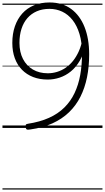

<svg xmlns="http://www.w3.org/2000/svg" viewBox="-20 -1039 852 1559"><path d="M382 -1019Q486 -1019 557.5 -966.5Q629 -914 666.5 -819.5Q704 -725 704 -598Q704 -498 686.5 -411.5Q669 -325 633 -253.5Q597 -182 540.5 -127.5Q484 -73 406 -37.5Q328 -2 227 12Q205 16 197.5 12Q190 8 188 -7Q187 -19 189.5 -25.5Q192 -32 206 -34Q304 -49 377.5 -82Q451 -115 502.5 -166Q554 -217 585.5 -283.5Q617 -350 631.5 -430.5Q646 -511 646 -604Q646 -695 625.5 -763Q605 -831 569 -876.5Q533 -922 485 -944.5Q437 -967 382 -967Q324 -967 279 -947.5Q234 -928 202.5 -892Q171 -856 154.5 -805Q138 -754 138 -691Q138 -616 166.5 -560.5Q195 -505 247 -474.5Q299 -444 368 -444Q406 -444 442.5 -455Q479 -466 512 -488Q545 -510 572.5 -544Q600 -578 620.5 -624Q641 -670 651 -728L674 -668Q658 -597 627 -544.5Q596 -492 554.5 -458.5Q513 -425 465 -409Q417 -393 368 -393Q302 -393 249 -413.5Q196 -434 158 -473Q120 -512 100 -567Q80 -622 80 -690Q80 -765 101 -825.5Q122 -886 161 -929.5Q200 -973 256 -996Q312 -1019 382 -1019ZM0 490H812V500H0ZM0 -20H812V0H0ZM0 -505H812V-500H0ZM0 -1010H812V-1000H0Z"/></svg>

Font: Playwrite PE Guides
Style: Regular
Weight: 400
Designer: Veronika Burian, José Scaglione
Foundry: TypeTogether
Version: Version 1.003